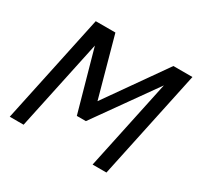

<svg xmlns="http://www.w3.org/2000/svg" viewBox="-144 -854 1071 1032"><g transform="rotate(30 391.5 -338.0)"><path d="M628.9 0H543L662.1 -560.1L395 -184.1H338.9L233.9 -560.1L114.7 0H28.8L172.4 -675.8H294.4L395.5 -308.1L654.3 -675.8H772.5Z"/></g></svg>

Font: Cadman
Style: Italic
Weight: 400
Italic angle: -12°
Designer: Paul James MIller
Foundry: High-Logic / Made with FontCreator
Version: Version 2.114;March 28, 2021;FontCreator 13.0.0.2683 64-bit